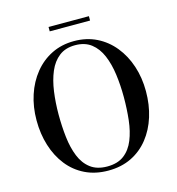

<svg xmlns="http://www.w3.org/2000/svg" viewBox="-126 -985 1018 1103"><g transform="rotate(-15 383.0 -433.0)"><path d="M383 10Q306 10 245.5 -19.5Q185 -49 143.2 -102Q101.5 -155 79.8 -224.8Q58 -294.5 58 -375Q58 -455.5 81 -525.2Q104 -595 147 -648Q190 -701 249.8 -730.5Q309.5 -760 383 -760Q457 -760 516.8 -730.5Q576.5 -701 619.5 -648Q662.5 -595 685.5 -525.2Q708.5 -455.5 708.5 -375Q708.5 -294.5 686.8 -224.8Q665 -155 623 -102Q581 -49 520.8 -19.5Q460.5 10 383 10ZM383 -14.5Q445 -14.5 483.2 -43.8Q521.5 -73 542 -123.8Q562.5 -174.5 569.8 -239.5Q577 -304.5 577 -375Q577 -445.5 568.2 -510.5Q559.5 -575.5 538 -626.2Q516.5 -677 478.8 -706.2Q441 -735.5 383 -735.5Q325.5 -735.5 287.8 -706.2Q250 -677 228.5 -626.2Q207 -575.5 198 -510.5Q189 -445.5 189 -375Q189 -304.5 196.5 -239.5Q204 -174.5 224.5 -123.8Q245 -73 283.5 -43.8Q322 -14.5 383 -14.5ZM263.5 -850V-876H503.5V-850Z"/></g></svg>

Font: Bodoni Moda SC 9pt Medium
Style: Regular
Weight: 500
Designer: Owen Earl
Foundry: indestructible type
Version: Version 2.005